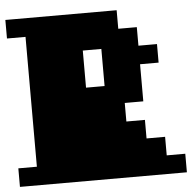

<svg xmlns="http://www.w3.org/2000/svg" viewBox="-51 -744 794 794"><g transform="rotate(-5 346.5 -346.5)"><path d="M0 0V-77H77V-616H0V-693H462V-616H539V-539H616V-462H539V-308H462V-231H539V-154H616V-77H693V0ZM385 -385V-539H308V-385Z"/></g></svg>

Font: Coral Pixels
Style: Regular
Weight: 400
Designer: Tanukizamurai
Foundry: TanukiFont
Version: Version 1.000; ttfautohint (v1.8.4.7-5d5b)